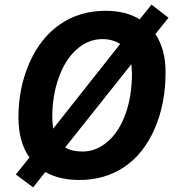

<svg xmlns="http://www.w3.org/2000/svg" viewBox="-20 -772 770 834"><path d="M553.2 -454.1C553.2 -388.3 544 -329.7 525.6 -278.1C507.2 -226.5 481.4 -186.2 448.2 -157.2C415 -128.3 378.3 -113.8 337.9 -113.8C307.3 -113.8 282.4 -119.8 263.2 -131.8L550.8 -493.2ZM424.8 -602.1C453.8 -602.1 479.5 -595.1 502 -581.1L210.9 -212.9C208.3 -235.4 207 -251.8 207 -262.2C207 -324.4 216.3 -381.7 234.9 -434.1C253.4 -486.5 279.5 -527.6 313 -557.4C346.5 -587.2 383.8 -602.1 424.8 -602.1ZM699.2 -458C699.2 -525.1 684.4 -580.4 654.8 -624L711.9 -694.8L638.2 -752L586.9 -688C546.9 -712.7 497.2 -725.1 438 -725.1C363.8 -725.1 298.3 -705.7 241.7 -667C185.1 -628.3 140.6 -572.7 108.4 -500.2C76.2 -427.8 60.1 -348.5 60.1 -262.2C60.1 -190.9 76 -132.8 107.9 -87.9L48.8 -14.2L124 42L176.8 -24.9C217.1 -1.8 266.6 9.8 325.2 9.8C398.1 9.8 462.6 -8.8 518.6 -45.9C574.5 -83 618.7 -137.9 650.9 -210.7C683.1 -283.4 699.2 -365.9 699.2 -458Z"/></svg>

Font: OpenSans
Style: Bold Italic
Weight: 700
Italic angle: -12°
Foundry: Ascender Corporation
Version: Version 1.10; ttfautohint (v1.2) -l 8 -r 50 -G 200 -x 14 -D 